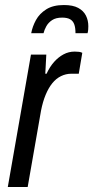

<svg xmlns="http://www.w3.org/2000/svg" viewBox="-20 -743 371 763"><path d="M11 0 103 -526H164L160 -450H165Q178 -478 195 -497Q212 -516 232.5 -527Q253 -538 277 -538Q286 -538 294 -537Q302 -536 307 -533L293 -450H263Q242 -450 222.5 -440.5Q203 -431 188 -412.5Q173 -394 161.5 -366.5Q150 -339 143 -303L90 0ZM234 -723Q270 -723 291 -711.5Q312 -700 321.5 -681Q331 -662 331 -639Q331 -632 330.5 -625.5Q330 -619 328 -611H280Q280 -633 275 -646.5Q270 -660 258.5 -666.5Q247 -673 227 -673Q202 -673 187 -663Q172 -653 164 -638.5Q156 -624 153 -611H104Q109 -638 123 -663.5Q137 -689 164 -706Q191 -723 234 -723Z"/></svg>

Font: Archivo Condensed
Style: Italic
Weight: 400
Width: 3
Italic angle: -10°
Designer: Hector Gatti
Foundry: Omnibus-Type
Version: Version 2.001